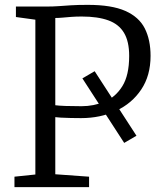

<svg xmlns="http://www.w3.org/2000/svg" viewBox="-20 -770 668 790"><path d="M491 -182 319 -447.5 369.5 -477 541.5 -211.5ZM125.5 -52V-689L45.5 -700V-743H166.5Q199.5 -743 222.5 -744.8Q245.5 -746.5 271.8 -748.2Q298 -750 341.5 -750Q439.5 -750 495.8 -725Q552 -700 575.8 -653Q599.5 -606 599.5 -540Q599.5 -459 561.2 -401.8Q523 -344.5 458 -314.2Q393 -284 313.5 -284Q294 -284 271 -284.5Q248 -285 230 -286Q212 -287 207.5 -288V-53L346.5 -43V0H39.5V-43ZM207.5 -337Q222 -335 250 -334Q278 -333 315.5 -333Q366 -333 410.8 -351.8Q455.5 -370.5 483.5 -415.5Q511.5 -460.5 511.5 -540Q511.5 -599.5 490.2 -635Q469 -670.5 425.8 -686.2Q382.5 -702 316.5 -702Q292.5 -702 273 -700.5Q253.5 -699 237.5 -697.5Q221.5 -696 207.5 -696Z"/></svg>

Font: Merriweather 7pt Light
Style: Regular
Weight: 300
Designer: Eben Sorkin
Foundry: Eben Sorkin
Version: Version 2.200;gftools[0.9.31]